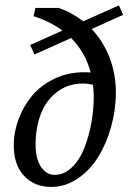

<svg xmlns="http://www.w3.org/2000/svg" viewBox="-20 -702 487 729"><path d="M110.4 -495.1 94.7 -531.2 216.8 -585.9Q170.9 -620.1 107.4 -640.6L114.3 -671.9H203.1Q252.9 -654.8 295.9 -621.1L431.6 -681.6L447.3 -645.5L328.1 -591.8Q372.1 -545.4 396 -483.2Q419.9 -420.9 419.9 -351.6Q419.9 -285.2 401.9 -220.5Q383.8 -155.8 352.3 -105.2Q320.8 -54.7 274.2 -23.4Q227.5 7.8 174.8 7.8Q111.3 7.8 71.8 -33.9Q32.2 -75.7 32.2 -150.4Q32.2 -200.2 50.3 -249Q68.4 -297.9 101.3 -337.9Q134.3 -377.9 186 -402.8Q237.8 -427.7 298.8 -427.7Q315.4 -427.7 324.2 -426.8Q304.7 -502.9 250 -557.6ZM115.2 -152.3Q115.2 -98.6 135.7 -68.4Q156.2 -38.1 187.5 -38.1Q223.6 -38.1 252.9 -66.4Q282.2 -94.7 299.8 -139.2Q317.4 -183.6 326.7 -234.1Q335.9 -284.7 335.9 -334Q335.9 -357.9 333 -379.9Q313.5 -384.8 295.9 -384.8Q238.3 -384.8 196.5 -352.8Q154.8 -320.8 135 -269Q115.2 -217.3 115.2 -152.3Z"/></svg>

Font: Crimson Pro
Style: Italic
Weight: 400
Italic angle: -12°
Designer: Jacques Le Bailly
Foundry: Baron von Fonthausen
Version: Version 1.003